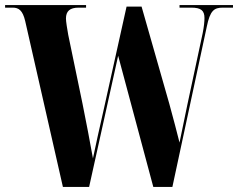

<svg xmlns="http://www.w3.org/2000/svg" viewBox="-23 -734 935 754"><path d="M76 -651 224 0H327L441 -515L579 0H654L789 -629C802 -693 818 -704 852 -704H892V-714H682V-704H728C766 -704 780 -693 780 -663C780 -650 778 -629 773 -604L713 -324C698 -253 689 -208 682 -174C671 -217 659 -265 642 -326L533 -708H474L383 -298C368 -232 354 -170 342 -112C333 -165 313 -267 301 -327L245 -597C241 -619 236 -650 236 -661C236 -690 251 -704 286 -704H315V-714H-3V-704H27C50 -704 66 -694 76 -651Z"/></svg>

Font: Noto Serif Display ExtraCondensed ExtraBold
Style: Regular
Weight: 800
Width: 2
Designer: Monotype Design Team
Foundry: Monotype Imaging Inc.
Version: Version 2.009